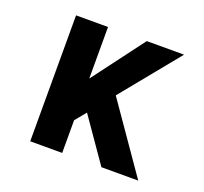

<svg xmlns="http://www.w3.org/2000/svg" viewBox="-96 -633 793 745"><g transform="rotate(20 300.0 -260.0)"><path d="M98 0V-520H230V-307L390 -520H544L349 -281L544 0H392L267 -180L230 -135V0Z"/></g></svg>

Font: Iosevka SS04 XBd Ex
Style: Regular
Weight: 800
Width: 7
Monospace: yes
Designer: Belleve Invis
Foundry: Belleve Invis
Version: Version 19.0.0; ttfautohint (v1.8.4)